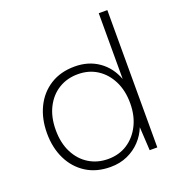

<svg xmlns="http://www.w3.org/2000/svg" viewBox="-133 -827 871 946"><g transform="rotate(-20 303.0 -354.0)"><path d="M287 12Q213 12 159.5 -22Q106 -56 77 -115.5Q48 -175 48 -251Q48 -327 77 -386.5Q106 -446 160 -480Q214 -514 288 -514Q360 -514 413 -477Q466 -440 490 -375V-720H535V0H495L488 -123Q473 -85 444.5 -54.5Q416 -24 376 -6Q336 12 287 12ZM289 -29Q347 -29 390.5 -57.5Q434 -86 459 -136Q484 -186 484 -251Q484 -317 459 -367Q434 -417 390.5 -445Q347 -473 290 -473Q233 -473 189 -446Q145 -419 119.5 -369Q94 -319 94 -251Q94 -183 119.5 -133Q145 -83 189 -56Q233 -29 289 -29Z"/></g></svg>

Font: DM Sans 16pt ExtraLight
Style: Regular
Weight: 250
Version: Version 4.004;gftools[0.9.30]